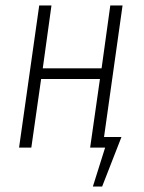

<svg xmlns="http://www.w3.org/2000/svg" viewBox="-20 -542 529 705"><path d="M430 -522 362 -39H426L355 143H321L366 0H311L347 -252H131L95 0H50L124 -522H169L137 -291H353L385 -522Z"/></svg>

Font: Fira Sans Extra Condensed ExtraLight
Style: Italic
Weight: 275
Width: 3
Italic angle: -8°
Designer: Carrois Corporate & Edenspiekermann AG
Foundry: Carrois Corporate GbR & Edenspiekermann AG
Version: Version 4.203